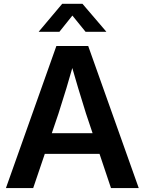

<svg xmlns="http://www.w3.org/2000/svg" viewBox="-20 -963 741 983"><path d="M10.3 0 268.6 -727.5H431.6L690.4 0H548.3L420.4 -381.3Q401.4 -441.4 380.6 -510.7Q359.9 -580.1 333 -673.3H367.2Q340.8 -580.1 319.8 -510.7Q298.8 -441.4 279.3 -381.3L149.9 0ZM163.1 -175.3V-281.2H538.1V-175.3ZM284.2 -800.3H178.7V-801.3L298.3 -943.4H402.3L523.9 -801.3V-800.3H418L350.6 -883.3Z"/></svg>

Font: Inter 28pt SemiBold
Style: Regular
Weight: 600
Designer: Rasmus Andersson
Foundry: rsms
Version: Version 4.001;git-66647c0bb